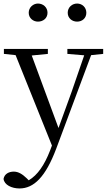

<svg xmlns="http://www.w3.org/2000/svg" viewBox="-30 -792 602 1083"><path d="M184 -670C213 -670 238 -689 238 -720C238 -751 213 -772 184 -772C158 -772 132 -751 132 -720C132 -689 158 -670 184 -670ZM405 -670C433 -670 457 -689 457 -720C457 -751 433 -772 405 -772C377 -772 352 -751 352 -720C352 -689 377 -670 405 -670ZM350 -488 445 -480 374 -274 300 -70 149 -479 240 -488V-516H-8V-488L58 -481L263 29L252 58C221 138 182 196 132 225L120 213C97 191 74 176 48 176C20 176 -5 189 -10 217C-6 251 36 271 80 271C161 271 227 206 287 47L484 -481L552 -488V-516H350Z"/></svg>

Font: Noto Serif CJK KR
Style: Regular
Weight: 400
Designer: Ryoko NISHIZUKA 西塚涼子 (kana & ideographs); Frank Grießhammer (Latin, Greek & Cyrillic); Wenlong ZHANG 张文龙 (bopomofo); San
Foundry: Adobe
Version: Version 2.001;hotconv 1.1.0;makeotfexe 2.6.0